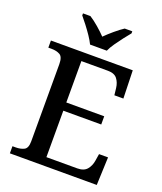

<svg xmlns="http://www.w3.org/2000/svg" viewBox="-166 -1036 963 1142"><g transform="rotate(20 315.5 -465.5)"><path d="M35 0V-45H56Q86 -45 108 -56Q130 -67 130 -110V-599Q130 -645 108.5 -657Q87 -669 56 -669H35V-714H553L558 -537H501L496 -581Q492 -615 474 -638Q456 -661 415 -661H247V-399H487V-347H247V-53H442Q484 -53 503.5 -76.5Q523 -100 528 -133L535 -177H592L585 0ZM262 -771Q251 -794 233 -820.5Q215 -847 195 -873Q175 -899 159 -918V-931H206Q233 -914 262.5 -888.5Q292 -863 314 -840Q337 -863 367 -888.5Q397 -914 423 -931H471V-918Q455 -899 435 -873Q415 -847 396.5 -820.5Q378 -794 368 -771Z"/></g></svg>

Font: Noto Serif Hentaigana Medium
Style: Regular
Weight: 500
Designer: Kazuhiro Yamada
Foundry: nipponia
Version: Version 1.000; ttfautohint (v1.8.4.7-5d5b)